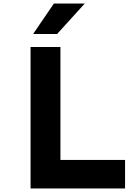

<svg xmlns="http://www.w3.org/2000/svg" viewBox="-20 -1066 790 1086"><path d="M152.9 0V-800H321.8V-161.5H687.4V0ZM167.3 -873.7 284.7 -1045.9H459.3L303 -873.7Z"/></svg>

Font: Martian Mono SemiExpanded
Style: Regular
Weight: 400
Width: 6
Monospace: yes
Designer: Roman Shamin
Foundry: Evil Martians
Version: Version 1.000